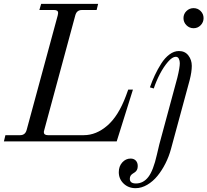

<svg xmlns="http://www.w3.org/2000/svg" viewBox="-30 -732 1074 994"><path d="M574.2 0H-9.8L-2 -32.2H74.2Q100.6 -32.2 107.9 -59.1L269 -652.8Q271 -660.6 271 -665Q271 -680.2 250 -680.2H173.8L183.1 -711.9H478L470.2 -680.2H394Q367.2 -680.2 359.9 -652.8L199.2 -59.1Q196.8 -49.3 196.8 -48.8Q196.8 -32.2 217.8 -32.2H403.8Q468.3 -32.2 525.6 -81.8Q583 -131.3 622.1 -235.8L633.8 -268.1H658.2ZM935.3 -674.8Q950.7 -689.9 972.2 -689.9Q993.7 -689.9 1008.8 -674.8Q1023.9 -659.7 1023.9 -638.2Q1023.9 -616.7 1008.8 -601.3Q993.7 -585.9 972.2 -585.9Q950.7 -585.9 935.3 -601.3Q919.9 -616.7 919.9 -638.2Q919.9 -659.7 935.3 -674.8ZM766.1 -273.9 746.1 -279.8Q757.8 -313.5 772 -343.5Q786.1 -373.5 804.9 -403.1Q823.7 -432.6 847.4 -450.2Q871.1 -467.8 896 -467.8Q927.7 -467.8 945.3 -444.8Q962.9 -421.9 962.9 -391.1Q962.9 -360.4 952.1 -317.9L855 40Q844.7 78.1 826.7 114Q808.6 149.9 785.2 178.7Q761.7 207.5 731.9 224.9Q702.1 242.2 671.9 242.2Q634.8 242.2 609.9 218.3Q585 194.3 585 159.2Q585 128.9 603 108.9Q621.1 88.9 646 88.9Q663.1 88.9 673.1 99.4Q683.1 109.9 683.1 127.9Q683.1 139.6 679 147.5Q674.8 155.3 668.7 159.4Q662.6 163.6 656.5 167.5Q650.4 171.4 646.2 177.7Q642.1 184.1 642.1 193.8Q642.1 217.8 673.8 217.8Q711.9 217.8 737.8 184.3Q763.7 150.9 782.2 68.8Q790 33.2 794.9 15.1L888.2 -330.1Q900.9 -381.8 900.9 -404.8Q900.9 -417.5 896 -427.7Q891.1 -438 879.9 -438Q862.3 -438 839.8 -412.1Q817.4 -386.2 798.1 -349.4Q778.8 -312.5 766.1 -273.9Z"/></svg>

Font: Flanker Steampunk
Style: Italic
Weight: 400
Italic angle: -12°
Designer: Alexey Kryukov, Leonardo Di Lena
Foundry: Alexey Kryukov, Leonardo Di Lena
Version: 1.210